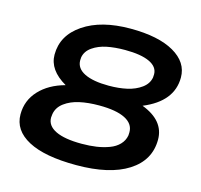

<svg xmlns="http://www.w3.org/2000/svg" viewBox="-103 -812 981 936"><g transform="rotate(15 387.0 -343.5)"><path d="M358.9 12.2Q199.7 12.2 116.5 -32.2Q33.2 -76.7 33.2 -157.2Q33.2 -227.5 80.6 -278.3Q127.9 -329.1 209 -351.1Q118.2 -403.3 118.2 -481Q118.2 -578.6 207.5 -638.9Q296.9 -699.2 443.8 -699.2Q585 -699.2 663.6 -654.1Q742.2 -608.9 742.2 -532.2Q742.2 -411.1 597.2 -351.1Q712.9 -307.1 712.9 -210.9Q712.9 -106.4 619.9 -47.1Q526.9 12.2 358.9 12.2ZM412.1 -402.8Q462.9 -402.8 504.2 -412.1Q545.4 -421.4 575.2 -443.1Q605 -464.8 610.8 -497.1Q611.8 -502 611.8 -513.2Q611.8 -551.3 568.8 -571.5Q525.9 -591.8 444.8 -591.8Q394 -591.8 353.3 -583.5Q312.5 -575.2 282.7 -554.4Q252.9 -533.7 247.1 -502Q246.1 -497.1 246.1 -486.8Q246.1 -445.8 289.6 -424.3Q333 -402.8 412.1 -402.8ZM357.9 -95.2Q398.4 -95.2 432.6 -100.3Q466.8 -105.5 496.1 -116.5Q525.4 -127.4 544.2 -147Q563 -166.5 567.9 -192.9Q567.9 -195.3 568.4 -201.2Q568.8 -207 568.8 -210Q568.8 -252.4 524.2 -275.1Q479.5 -297.9 393.1 -297.9Q337.9 -297.9 294.4 -288.3Q251 -278.8 220 -255.9Q189 -232.9 183.1 -198.2Q181.2 -186.5 181.2 -180.2Q181.2 -139.2 226.3 -117.2Q271.5 -95.2 357.9 -95.2Z"/></g></svg>

Font: Archivo Expanded SemiBold
Style: Italic
Weight: 600
Width: 7
Italic angle: -10°
Designer: Hector Gatti
Foundry: Omnibus-Type
Version: Version 2.001